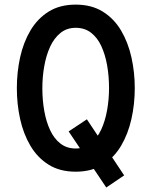

<svg xmlns="http://www.w3.org/2000/svg" viewBox="-20 -732 656 832"><path d="M440.5 80.5 277.5 -162.5 356.5 -215 518 28ZM308 12Q239.5 12 191 -18.2Q142.5 -48.5 112 -100Q81.5 -151.5 67.2 -216.2Q53 -281 53 -350Q53 -419 67.2 -483.8Q81.5 -548.5 112 -600Q142.5 -651.5 191 -681.8Q239.5 -712 308 -712Q376.5 -712 425.2 -681.8Q474 -651.5 504.5 -600Q535 -548.5 549.5 -483.8Q564 -419 564 -350Q564 -281 549.5 -216.2Q535 -151.5 504.5 -100Q474 -48.5 425.2 -18.2Q376.5 12 308 12ZM308 -88.5Q346.5 -88.5 374 -111Q401.5 -133.5 418.8 -171Q436 -208.5 444.2 -255.2Q452.5 -302 452.5 -350Q452.5 -402 444.2 -448.8Q436 -495.5 419 -532.2Q402 -569 374.5 -590.2Q347 -611.5 308 -611.5Q269.5 -611.5 242 -589.2Q214.5 -567 197.2 -529.5Q180 -492 171.8 -445.2Q163.5 -398.5 163.5 -350Q163.5 -298.5 171.8 -251.8Q180 -205 197.2 -168Q214.5 -131 242 -109.8Q269.5 -88.5 308 -88.5Z"/></svg>

Font: Overpass Mono SemiBold
Style: Regular
Weight: 600
Monospace: yes
Designer: Delve Withrington, Dave Bailey
Foundry: Delve Fonts LLC
Version: Version 4.000